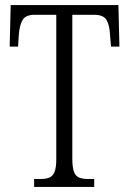

<svg xmlns="http://www.w3.org/2000/svg" viewBox="-20 -734 508 754"><path d="M114 0V-31H138Q160 -31 173.5 -36.5Q187 -42 194 -58.5Q201 -75 201 -108V-676H117Q81 -676 69 -656Q57 -636 54 -599L51 -551H18L22 -714H445L449 -551H416L412 -599Q410 -636 398 -656Q386 -676 349 -676H264V-111Q264 -77 270.5 -59.5Q277 -42 291 -36.5Q305 -31 326 -31H350V0Z"/></svg>

Font: Noto Serif Khmer ExtraCondensed Light
Style: Regular
Weight: 300
Width: 2
Designer: Danh Hong and the Monotype Design Team
Foundry: Monotype Imaging Inc.
Version: Version 2.004